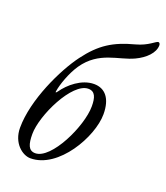

<svg xmlns="http://www.w3.org/2000/svg" viewBox="-133 -792 774 897"><g transform="rotate(20 254.5 -343.5)"><path d="M123 14C262 14 374 -184 374 -296C374 -374 340 -414 285 -414C223 -414 166 -365 137 -323C133 -318 131 -316 130 -316C128 -316 128 -319 129 -323C134 -356 156 -420 186 -464C255 -564 354 -558 425 -592C472 -614 509 -650 509 -688C509 -695 505 -701 500 -701C488 -701 463 -670 403 -654C301 -627 242 -591 177 -504C115 -421 29 -243 29 -104C29 -28 83 14 123 14ZM136 -16C102 -16 93 -46 93 -96C93 -189 187 -384 267 -384C301 -384 310 -356 310 -312C310 -213 216 -16 136 -16Z"/></g></svg>

Font: EB Garamond
Style: Italic
Weight: 400
Italic angle: -17.2°
Designer: Georg Duffner and Octavio Pardo
Foundry: Georg Duffner
Version: Version 1.000;PS 001.000;hotconv 1.0.88;makeotf.lib2.5.64775